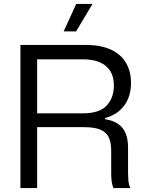

<svg xmlns="http://www.w3.org/2000/svg" viewBox="-20 -958 746 978"><path d="M84 0V-729H418.6Q462.1 -729 497.6 -721Q533.1 -713 561.1 -697Q589.1 -681 608.1 -657.6Q627.1 -634.1 637.2 -603.6Q647.3 -573.1 647.3 -535.4Q647.3 -467.7 613.5 -421.2Q579.7 -374.7 515.1 -356.6V-351Q557.9 -344 583.6 -325.3Q609.4 -306.6 620.9 -276.8Q632.3 -247 632.3 -205.3V-77Q632.3 -58.9 633.8 -39.7Q635.3 -20.6 643.9 0H557.7Q551 -15.6 548.7 -35Q546.4 -54.4 546.4 -79.6V-190.3Q546.4 -230.3 534.9 -256.7Q523.3 -283.1 493.3 -296.7Q463.3 -310.3 407.7 -310.3H158.1V-380.7H401.4Q486.9 -380.7 523.4 -420.3Q560 -459.9 560 -521.7Q560 -557.3 548.9 -582.5Q537.7 -607.7 516.3 -624.2Q494.9 -640.7 466 -648.3Q437.1 -655.9 401.4 -655.9H169.1V0ZM304.4 -798.1 368.1 -937.9H451.1L367.7 -798.1Z"/></svg>

Font: Mona Sans ExtraLight
Style: Regular
Weight: 200
Designer: Deni Anggara
Foundry: GitHub
Version: Version 2.000